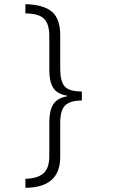

<svg xmlns="http://www.w3.org/2000/svg" viewBox="-20 -736 540 915"><path d="M101 -716Q187 -714 227 -680.5Q267 -647 267 -568V-407Q267 -349 288 -324.5Q309 -300 370 -300V-257Q316 -257 291.5 -234.5Q267 -212 267 -150V12Q267 158 101 159V116Q158 115 186.5 90.5Q215 66 215 7V-155Q215 -209 234 -239Q253 -269 300 -277V-280Q252 -288 233.5 -317.5Q215 -347 215 -402V-564Q215 -623 189 -647.5Q163 -672 101 -672Z"/></svg>

Font: Noto Sans Mono ExtraCondensed Light
Style: Regular
Weight: 300
Width: 2
Designer: Monotype Design Team
Foundry: Monotype Imaging Inc.
Version: Version 2.014; ttfautohint (v1.8.4.7-5d5b)